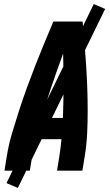

<svg xmlns="http://www.w3.org/2000/svg" viewBox="-20 -841 540 946"><path d="M2 0 14 -74Q23 -130 39.5 -185.5Q56 -241 74 -296.5Q92 -352 112 -407Q132 -462 153.5 -517Q175 -572 197.5 -626.5Q220 -681 243 -735H387Q392 -681 396.5 -626.5Q401 -572 404.5 -517Q408 -462 410 -407Q412 -352 412 -296.5Q412 -241 409.5 -185.5Q407 -130 398 -74L386 0H261L273 -74Q276 -94 278.5 -114.5Q281 -135 283 -155H156Q151 -135 146.5 -114.5Q142 -94 139 -74L127 0ZM290 -260Q293 -340 293 -419Q293 -498 291 -577Q262 -498 235 -419Q208 -340 185 -260ZM68 85 12 61 442 -821 498 -797Z"/></svg>

Font: Iosevka Term Curly XBd Obl
Style: Regular
Weight: 800
Italic angle: -9°
Designer: Belleve Invis
Foundry: Belleve Invis
Version: Version 32.3.0